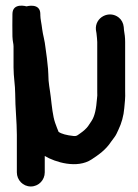

<svg xmlns="http://www.w3.org/2000/svg" viewBox="-20 -548 498 695"><path d="M154 -296V-297.3L149.8 -337.3C147.8 -349.6 146.1 -362.2 144.9 -373.6C142.1 -401.6 135.2 -421.9 132.8 -441.9C130.4 -462.8 126 -479.6 126 -493V-497C126 -539.2 76.2 -525 76 -525C76 -525 25 -540 25 -497C25 -470.8 24.2 -443.9 25 -416.2C25.6 -397.5 29 -390.8 29 -380V-304C29 -269.5 35 -239.7 35 -209C35 -157.9 41 -107.3 41 -60V76C41 103.6 63.1 127 91.5 127C119.9 127 142 103.6 142 76V16.7C180.2 39.2 259.3 63.8 311.9 28.8C336.6 12.4 362.5 -4.9 382.6 -35.7L394.2 -51.3C400.9 -60.2 403.3 -67.3 408.7 -78.5C419.6 -100.9 427.7 -128.7 429.9 -157C431.3 -174.2 434.2 -193.9 433 -217.7V-396C433 -412.9 431.2 -424.7 428.8 -439.1L427.9 -450.3C426.5 -464.3 420 -476.4 410.1 -484.4C375.3 -512.3 322.6 -485.4 327.2 -439.7L329.2 -427.9C330.3 -415.3 332 -405.1 332 -396V-214.1C332.6 -205.8 332.2 -198.4 331.2 -192C328.3 -154.5 323.3 -128 311.2 -109.9L299.2 -91.9C294 -84 281.4 -72.7 271.1 -65.8C261.5 -59.4 258.5 -54.3 245.8 -55.8C221.3 -58.3 202.1 -63.5 192 -70.8C188 -81 183.9 -90.9 179.6 -103.3C171.1 -127.9 167.8 -162.7 163.8 -196.8C160.3 -227.4 155 -247.2 155 -277V-278.2C154.4 -284.4 154 -290.6 154 -296Z"/></svg>

Font: NumbBunny
Style: Bk
Weight: 400
Designer: Robert Jablonski
Foundry: Cannot Into Space Fonts
Version: Version 1.0